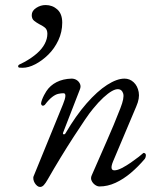

<svg xmlns="http://www.w3.org/2000/svg" viewBox="-20 -726 643 762"><path d="M139 16Q133 16 127.5 11.5Q122 7 118 0.5Q114 -6 112.5 -14Q111 -22 114 -28L230 -312Q248 -356 232 -356Q222 -356 211 -353.5Q200 -351 187 -341Q174 -331 158 -310Q154 -306 149.5 -306.5Q145 -307 143 -314Q143 -320 146.5 -329.5Q150 -339 155 -348.5Q160 -358 164 -364Q179 -387 204.5 -400Q230 -413 264 -414Q275 -414 284 -408.5Q293 -403 297.5 -393Q302 -383 297 -371L231 -201Q228 -194 232.5 -193Q237 -192 240 -197Q281 -267 323.5 -315.5Q366 -364 405 -389Q444 -414 474 -414Q495 -414 510.5 -399.5Q526 -385 530.5 -360.5Q535 -336 521 -304L429 -86Q414 -50 434 -50Q446 -50 463.5 -59Q481 -68 499 -80.5Q517 -93 530.5 -103.5Q544 -114 548 -118Q549 -119 549.5 -119Q550 -119 551 -119Q554 -119 556.5 -116.5Q559 -114 559 -110Q559 -102 555 -96Q529 -65 499.5 -40Q470 -15 438.5 -0.5Q407 14 375 14Q366 14 357 7.5Q348 1 343.5 -9Q339 -19 344 -30Q373 -97 402.5 -163.5Q432 -230 458 -297Q474 -338 469 -354.5Q464 -371 450 -372Q439 -373 424 -364.5Q409 -356 390 -338.5Q371 -321 349 -294Q337 -280 317 -250.5Q297 -221 272 -182.5Q247 -144 220.5 -100.5Q194 -57 170 -15Q161 1 154 8.5Q147 16 139 16ZM70 -457Q63 -457 57.5 -457.5Q52 -458 52 -463Q52 -468 59 -471Q66 -474 77 -480Q106 -496 126.5 -514Q147 -532 157.5 -552Q168 -572 168 -592Q168 -609 157.5 -617Q147 -625 136 -630Q125 -636 115.5 -643.5Q106 -651 106 -666Q106 -683 123.5 -694.5Q141 -706 161 -706Q188 -706 207.5 -688.5Q227 -671 227 -636Q227 -599 211.5 -566Q196 -533 171.5 -509Q147 -485 120 -471Q93 -457 70 -457Z"/></svg>

Font: EB Garamond
Style: Italic
Weight: 400
Italic angle: -17.2°
Designer: Georg Duffner and Octavio Pardo
Foundry: Georg Duffner
Version: Version 1.001